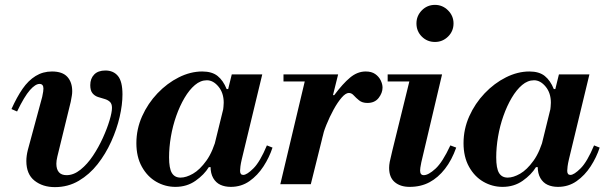

<svg xmlns="http://www.w3.org/2000/svg" viewBox="-20 -755 2478 787"><path d="M205 12Q155 12 121.5 -14.5Q88 -41 88 -95Q88 -116 94 -140L153 -358Q156 -371 157 -379.5Q158 -388 158 -392Q158 -411 142 -411Q125 -411 102.5 -385.5Q80 -360 50 -298L27 -308Q49 -357 72.5 -391Q96 -425 126 -443.5Q156 -462 193 -462Q236 -462 256 -440Q276 -418 276 -381Q276 -372 274.5 -363Q273 -354 270 -338L215 -113Q211 -96 211 -84Q211 -61 221.5 -49Q232 -37 253 -37Q282 -37 310 -59.5Q338 -82 361 -116.5Q384 -151 401.5 -189.5Q419 -228 429 -261.5Q439 -295 439 -313Q439 -330 430 -338Q421 -346 408 -349.5Q395 -353 381.5 -357.5Q368 -362 359 -373Q350 -384 350 -406Q350 -433 366 -449.5Q382 -466 412 -466Q445 -466 463.5 -443.5Q482 -421 482 -368Q482 -326 470.5 -276Q459 -226 436 -175Q413 -124 380 -82Q347 -40 303 -14Q259 12 205 12Z M699 11Q657 11 620.5 -10Q584 -31 561.5 -71.5Q539 -112 539 -168Q539 -226 562.5 -278.5Q586 -331 625.5 -372.5Q665 -414 713 -438Q761 -462 809 -462Q849 -462 872 -443.5Q895 -425 909 -390H916L894 -299Q895 -309 896 -317.5Q897 -326 897 -334Q897 -374 875.5 -400Q854 -426 828 -426Q802 -426 779 -406.5Q756 -387 736.5 -354Q717 -321 702.5 -280Q688 -239 680.5 -195Q673 -151 673 -110Q673 -65 684.5 -46Q696 -27 720 -27Q743 -27 771 -43Q799 -59 826 -96.5Q853 -134 870 -199L843 -70H836Q817 -39 781.5 -14Q746 11 699 11ZM926 11Q902 11 883.5 2.5Q865 -6 854 -25Q843 -44 843 -73Q843 -86 845.5 -102Q848 -118 857 -153L930 -450H1055L971 -102Q967 -85 965.5 -73Q964 -61 964 -55Q964 -38 977 -38Q992 -38 1019 -65Q1046 -92 1074 -159L1097 -150Q1084 -110 1060 -73Q1036 -36 1002.5 -12.5Q969 11 926 11Z M1129 0 1236 -450H1366L1254 0ZM1142 -421V-450H1354V-421ZM1298 -179 1342 -365H1350Q1385 -412 1415 -437Q1445 -462 1479 -462Q1503 -462 1518 -451.5Q1533 -441 1540.5 -425.5Q1548 -410 1548 -396Q1548 -374 1532 -353.5Q1516 -333 1486 -333Q1465 -333 1452 -343.5Q1439 -354 1430 -364Q1421 -374 1410 -374Q1397 -374 1380.5 -355Q1364 -336 1347.5 -306Q1331 -276 1317.5 -242.5Q1304 -209 1298 -179Z M1659 11Q1621 11 1598 -8.5Q1575 -28 1575 -67Q1575 -78 1577.5 -91.5Q1580 -105 1588 -137L1665 -450H1792L1707 -90Q1704 -76 1703 -68Q1702 -60 1702 -56Q1702 -37 1717 -37Q1736 -37 1765 -63.5Q1794 -90 1826 -159L1850 -150Q1832 -99 1804 -63Q1776 -27 1740.5 -8Q1705 11 1659 11ZM1569 -421V-450H1747V-421ZM1763 -583Q1731 -583 1709 -605Q1687 -627 1687 -659Q1687 -690 1709 -712.5Q1731 -735 1763 -735Q1794 -735 1816.5 -712.5Q1839 -690 1839 -659Q1839 -627 1816.5 -605Q1794 -583 1763 -583Z M2040 11Q1998 11 1961.5 -10Q1925 -31 1902.5 -71.5Q1880 -112 1880 -168Q1880 -226 1903.5 -278.5Q1927 -331 1966.5 -372.5Q2006 -414 2054 -438Q2102 -462 2150 -462Q2190 -462 2213 -443.5Q2236 -425 2250 -390H2257L2235 -299Q2236 -309 2237 -317.5Q2238 -326 2238 -334Q2238 -374 2216.5 -400Q2195 -426 2169 -426Q2143 -426 2120 -406.5Q2097 -387 2077.5 -354Q2058 -321 2043.5 -280Q2029 -239 2021.5 -195Q2014 -151 2014 -110Q2014 -65 2025.5 -46Q2037 -27 2061 -27Q2084 -27 2112 -43Q2140 -59 2167 -96.5Q2194 -134 2211 -199L2184 -70H2177Q2158 -39 2122.5 -14Q2087 11 2040 11ZM2267 11Q2243 11 2224.5 2.5Q2206 -6 2195 -25Q2184 -44 2184 -73Q2184 -86 2186.5 -102Q2189 -118 2198 -153L2271 -450H2396L2312 -102Q2308 -85 2306.5 -73Q2305 -61 2305 -55Q2305 -38 2318 -38Q2333 -38 2360 -65Q2387 -92 2415 -159L2438 -150Q2425 -110 2401 -73Q2377 -36 2343.5 -12.5Q2310 11 2267 11Z"/></svg>

Font: Libre Bodoni SemiBold
Style: Italic
Weight: 600
Italic angle: -13°
Version: Version 2.003